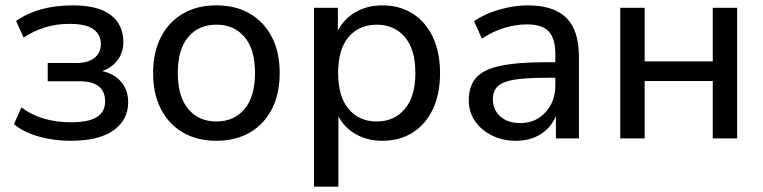

<svg xmlns="http://www.w3.org/2000/svg" viewBox="-20 -516 2847 716"><path d="M243 9Q180 9 124 -7Q68 -23 32 -53L60 -116Q95 -88 142.5 -74Q190 -60 242 -60Q311 -60 341.5 -79.5Q372 -99 372 -138Q372 -213 276 -213H158V-281H265Q307 -281 331.5 -299.5Q356 -318 356 -352Q356 -387 328.5 -407Q301 -427 240 -427Q190 -427 148 -414Q106 -401 68 -376L40 -438Q123 -496 252 -496Q346 -496 393 -460Q440 -424 440 -359Q440 -321 419 -292.5Q398 -264 361 -251Q406 -241 432 -210.5Q458 -180 458 -135Q458 -69 403.5 -30Q349 9 243 9Z M787 9Q715 9 662 -22Q609 -53 580 -109.5Q551 -166 551 -244Q551 -321 580 -377.5Q609 -434 662 -465Q715 -496 787 -496Q859 -496 912 -465Q965 -434 994 -377.5Q1023 -321 1023 -244Q1023 -166 994 -109.5Q965 -53 912 -22Q859 9 787 9ZM787 -63Q853 -63 892 -109.5Q931 -156 931 -244Q931 -332 892 -378Q853 -424 787 -424Q721 -424 682 -378Q643 -332 643 -244Q643 -156 682 -109.5Q721 -63 787 -63Z M1151 180V-487H1240V-402Q1262 -445 1305.5 -470.5Q1349 -496 1406 -496Q1470 -496 1518.5 -465.5Q1567 -435 1594 -378Q1621 -321 1621 -244Q1621 -166 1594.5 -109.5Q1568 -53 1519.5 -22Q1471 9 1406 9Q1350 9 1307 -15.5Q1264 -40 1242 -82V180ZM1385 -63Q1450 -63 1489.5 -109.5Q1529 -156 1529 -244Q1529 -332 1489.5 -378Q1450 -424 1385 -424Q1319 -424 1280 -378Q1241 -332 1241 -244Q1241 -156 1280 -109.5Q1319 -63 1385 -63Z M1904 9Q1854 9 1814 -11Q1774 -31 1751 -65Q1728 -99 1728 -141Q1728 -194 1755 -225.5Q1782 -257 1846 -270.5Q1910 -284 2018 -284H2051V-313Q2051 -372 2026.5 -398.5Q2002 -425 1946 -425Q1904 -425 1862 -412.5Q1820 -400 1777 -372L1748 -437Q1786 -464 1841.5 -480Q1897 -496 1948 -496Q2045 -496 2092 -449.5Q2139 -403 2139 -304V0H2053V-83Q2035 -40 1996 -15.5Q1957 9 1904 9ZM1921 -57Q1977 -57 2014 -97Q2051 -137 2051 -198V-226H2020Q1942 -226 1898.5 -219Q1855 -212 1836.5 -194.5Q1818 -177 1818 -146Q1818 -107 1845.5 -82Q1873 -57 1921 -57Z M2293 0V-487H2384V-287H2638V-487H2729V0H2638V-214H2384V0Z"/></svg>

Font: Nunito Sans Medium
Style: Regular
Weight: 500
Designer: Vernon Adams
Foundry: Vernon Adams
Version: Version 3.101; ttfautohint (v1.8.4.7-5d5b);gftools[0.9.27]